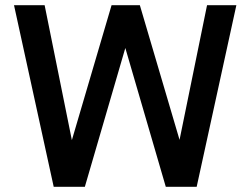

<svg xmlns="http://www.w3.org/2000/svg" viewBox="-20 -720 966 740"><path d="M307 0H187L34 -700H152L257 -180L410 -700H519L672 -181L778 -700H891L738 0H619L463 -535Z"/></svg>

Font: Rosa Sans Medium
Style: Regular
Weight: 500
Designer: Pentagram / MCKL
Foundry: Pentagram / MCKL
Version: Version 1.005;September 16, 2019;FontCreator 11.5.0.2425 64-